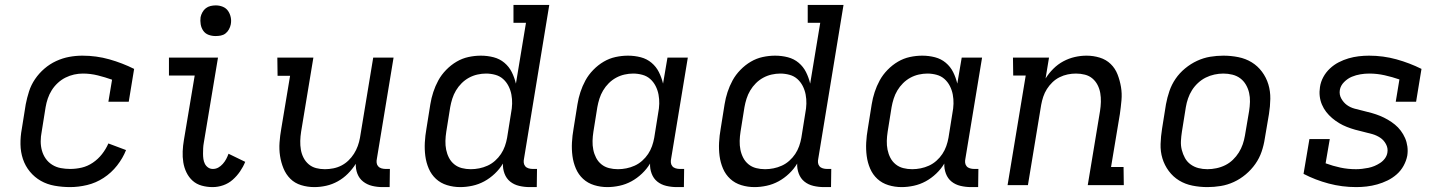

<svg xmlns="http://www.w3.org/2000/svg" viewBox="-20 -755 5890 783"><path d="M266 8Q234 8 203 2.5Q172 -3 146.5 -17.5Q121 -32 102 -55Q83 -78 73.5 -106.5Q64 -135 63.5 -166.5Q63 -198 69 -230L85 -330Q90 -356 98.5 -382.5Q107 -409 123 -432.5Q139 -456 161 -475Q183 -494 209 -506Q235 -518 262 -523Q289 -528 316 -528Q373 -528 426 -513Q479 -498 527 -474L505 -340H422L437 -430Q409 -440 379 -447.5Q349 -455 318 -455Q300 -455 282 -451Q264 -447 247 -438.5Q230 -430 215.5 -416.5Q201 -403 191 -387Q181 -371 175 -353.5Q169 -336 166 -318L150 -218Q146 -198 146 -178.5Q146 -159 151 -141Q156 -123 166.5 -108Q177 -93 193 -83Q209 -73 228 -69.5Q247 -66 266 -66Q290 -66 313.5 -71.5Q337 -77 358.5 -91.5Q380 -106 396 -126.5Q412 -147 422 -170L494 -143Q481 -110 457.5 -80Q434 -50 402.5 -29.5Q371 -9 335.5 -0.5Q300 8 266 8Z M847 8Q824 8 802.5 2Q781 -4 765.5 -18Q750 -32 740.5 -51.5Q731 -71 727.5 -93Q724 -115 725 -138Q726 -161 730 -184L774 -447H669V-520H869L811 -172Q809 -161 808.5 -150Q808 -139 808 -128Q808 -117 809.5 -106.5Q811 -96 815.5 -87Q820 -78 828.5 -72Q837 -66 848 -66Q860 -66 870 -71.5Q880 -77 888.5 -86.5Q897 -96 902.5 -106.5Q908 -117 912 -128L980 -95Q972 -75 959 -56Q946 -37 929 -22Q912 -7 890.5 0.5Q869 8 847 8ZM859 -608Q844 -608 830.5 -613Q817 -618 809 -629.5Q801 -641 798.5 -655.5Q796 -670 798 -685Q800 -695 805.5 -705Q811 -715 819.5 -721.5Q828 -728 838.5 -730.5Q849 -733 860 -733Q875 -733 888.5 -727.5Q902 -722 910 -710.5Q918 -699 921 -684.5Q924 -670 921 -655Q919 -645 913.5 -635Q908 -625 899.5 -618.5Q891 -612 880.5 -610Q870 -608 859 -608Z M1262 8Q1234 8 1208 0Q1182 -8 1164 -26Q1146 -44 1136 -68.5Q1126 -93 1122 -119.5Q1118 -146 1120 -174Q1122 -202 1127 -230L1163 -446H1112L1111 -520H1258L1208 -218Q1205 -199 1204.5 -180.5Q1204 -162 1207 -144.5Q1210 -127 1218 -111.5Q1226 -96 1239 -85Q1252 -74 1269 -69.5Q1286 -65 1305 -65Q1322 -65 1339.5 -68.5Q1357 -72 1372.5 -80Q1388 -88 1401 -100.5Q1414 -113 1423.5 -128Q1433 -143 1439 -159.5Q1445 -176 1448 -193L1502 -520H1585L1517 -108Q1515 -99 1516 -91Q1517 -83 1522 -77Q1527 -71 1535.5 -68.5Q1544 -66 1553 -66H1570L1569 8H1540Q1518 8 1497.5 3Q1477 -2 1461 -14.5Q1445 -27 1437.5 -46.5Q1430 -66 1431 -87Q1417 -65 1398.5 -46.5Q1380 -28 1357.5 -15.5Q1335 -3 1310.5 2.5Q1286 8 1262 8Z M1857 8Q1829 8 1803 0Q1777 -8 1758 -25.5Q1739 -43 1728.5 -67.5Q1718 -92 1714.5 -119Q1711 -146 1712.5 -174Q1714 -202 1719 -230L1735 -330Q1739 -355 1747 -379.5Q1755 -404 1767.5 -427Q1780 -450 1799.5 -470Q1819 -490 1842 -503.5Q1865 -517 1890.5 -522.5Q1916 -528 1941 -528Q1968 -528 1993 -521.5Q2018 -515 2037 -499Q2056 -483 2067 -461Q2078 -439 2084 -414L2125 -662H2074V-735H2220L2117 -108Q2115 -99 2116 -91Q2117 -83 2122 -77Q2127 -71 2135.5 -68.5Q2144 -66 2153 -66H2170L2169 8H2140Q2118 8 2097 3Q2076 -2 2060.5 -14.5Q2045 -27 2037.5 -47Q2030 -67 2031 -88Q2018 -66 1998 -47Q1978 -28 1955 -15.5Q1932 -3 1906.5 2.5Q1881 8 1857 8ZM1900 -65Q1917 -65 1934.5 -68.5Q1952 -72 1968.5 -79.5Q1985 -87 1999 -99.5Q2013 -112 2023 -127Q2033 -142 2039 -159Q2045 -176 2048 -193L2064 -293Q2068 -313 2068.5 -332Q2069 -351 2065.5 -369.5Q2062 -388 2053.5 -404.5Q2045 -421 2031.5 -433Q2018 -445 1999.5 -450Q1981 -455 1962 -455Q1945 -455 1927 -451Q1909 -447 1892.5 -438Q1876 -429 1862.5 -415.5Q1849 -402 1839.5 -386Q1830 -370 1824.5 -352.5Q1819 -335 1816 -318L1800 -218Q1797 -199 1796.5 -180.5Q1796 -162 1799.5 -144.5Q1803 -127 1811 -111.5Q1819 -96 1832.5 -85Q1846 -74 1863.5 -69.5Q1881 -65 1900 -65Z M2457 8Q2429 8 2403 0Q2377 -8 2358 -25.5Q2339 -43 2328.5 -67.5Q2318 -92 2314.5 -119Q2311 -146 2312.5 -174Q2314 -202 2319 -230L2335 -330Q2339 -355 2347 -379.5Q2355 -404 2367.5 -427Q2380 -450 2399.5 -470Q2419 -490 2442 -503.5Q2465 -517 2490.5 -522.5Q2516 -528 2541 -528Q2568 -528 2593 -521.5Q2618 -515 2637 -499Q2656 -483 2667 -461Q2678 -439 2684 -414L2702 -520H2785L2717 -108Q2715 -99 2716 -91Q2717 -83 2722 -77Q2727 -71 2735.5 -68.5Q2744 -66 2753 -66H2770L2769 8H2740Q2718 8 2697 3Q2676 -2 2660.5 -14.5Q2645 -27 2637.5 -47Q2630 -67 2631 -88Q2618 -66 2598 -47Q2578 -28 2555 -15.5Q2532 -3 2506.5 2.5Q2481 8 2457 8ZM2500 -65Q2517 -65 2534.5 -68.5Q2552 -72 2568.5 -79.5Q2585 -87 2599 -99.5Q2613 -112 2623 -127Q2633 -142 2639 -159Q2645 -176 2648 -193L2664 -293Q2668 -313 2668.5 -332Q2669 -351 2665.5 -369.5Q2662 -388 2653.5 -404.5Q2645 -421 2631.5 -433Q2618 -445 2599.5 -450Q2581 -455 2562 -455Q2545 -455 2527 -451Q2509 -447 2492.5 -438Q2476 -429 2462.5 -415.5Q2449 -402 2439.5 -386Q2430 -370 2424.5 -352.5Q2419 -335 2416 -318L2400 -218Q2397 -199 2396.5 -180.5Q2396 -162 2399.5 -144.5Q2403 -127 2411 -111.5Q2419 -96 2432.5 -85Q2446 -74 2463.5 -69.5Q2481 -65 2500 -65Z M3057 8Q3029 8 3003 0Q2977 -8 2958 -25.5Q2939 -43 2928.5 -67.5Q2918 -92 2914.5 -119Q2911 -146 2912.5 -174Q2914 -202 2919 -230L2935 -330Q2939 -355 2947 -379.5Q2955 -404 2967.5 -427Q2980 -450 2999.5 -470Q3019 -490 3042 -503.5Q3065 -517 3090.5 -522.5Q3116 -528 3141 -528Q3168 -528 3193 -521.5Q3218 -515 3237 -499Q3256 -483 3267 -461Q3278 -439 3284 -414L3325 -662H3274V-735H3420L3317 -108Q3315 -99 3316 -91Q3317 -83 3322 -77Q3327 -71 3335.5 -68.5Q3344 -66 3353 -66H3370L3369 8H3340Q3318 8 3297 3Q3276 -2 3260.5 -14.5Q3245 -27 3237.5 -47Q3230 -67 3231 -88Q3218 -66 3198 -47Q3178 -28 3155 -15.5Q3132 -3 3106.5 2.5Q3081 8 3057 8ZM3100 -65Q3117 -65 3134.5 -68.5Q3152 -72 3168.5 -79.5Q3185 -87 3199 -99.5Q3213 -112 3223 -127Q3233 -142 3239 -159Q3245 -176 3248 -193L3264 -293Q3268 -313 3268.5 -332Q3269 -351 3265.5 -369.5Q3262 -388 3253.5 -404.5Q3245 -421 3231.5 -433Q3218 -445 3199.5 -450Q3181 -455 3162 -455Q3145 -455 3127 -451Q3109 -447 3092.5 -438Q3076 -429 3062.5 -415.5Q3049 -402 3039.5 -386Q3030 -370 3024.5 -352.5Q3019 -335 3016 -318L3000 -218Q2997 -199 2996.5 -180.5Q2996 -162 2999.5 -144.5Q3003 -127 3011 -111.5Q3019 -96 3032.5 -85Q3046 -74 3063.5 -69.5Q3081 -65 3100 -65Z M3657 8Q3629 8 3603 0Q3577 -8 3558 -25.5Q3539 -43 3528.5 -67.5Q3518 -92 3514.5 -119Q3511 -146 3512.5 -174Q3514 -202 3519 -230L3535 -330Q3539 -355 3547 -379.5Q3555 -404 3567.5 -427Q3580 -450 3599.5 -470Q3619 -490 3642 -503.5Q3665 -517 3690.5 -522.5Q3716 -528 3741 -528Q3768 -528 3793 -521.5Q3818 -515 3837 -499Q3856 -483 3867 -461Q3878 -439 3884 -414L3902 -520H3985L3917 -108Q3915 -99 3916 -91Q3917 -83 3922 -77Q3927 -71 3935.5 -68.5Q3944 -66 3953 -66H3970L3969 8H3940Q3918 8 3897 3Q3876 -2 3860.5 -14.5Q3845 -27 3837.5 -47Q3830 -67 3831 -88Q3818 -66 3798 -47Q3778 -28 3755 -15.5Q3732 -3 3706.5 2.5Q3681 8 3657 8ZM3700 -65Q3717 -65 3734.5 -68.5Q3752 -72 3768.5 -79.5Q3785 -87 3799 -99.5Q3813 -112 3823 -127Q3833 -142 3839 -159Q3845 -176 3848 -193L3864 -293Q3868 -313 3868.5 -332Q3869 -351 3865.5 -369.5Q3862 -388 3853.5 -404.5Q3845 -421 3831.5 -433Q3818 -445 3799.5 -450Q3781 -455 3762 -455Q3745 -455 3727 -451Q3709 -447 3692.5 -438Q3676 -429 3662.5 -415.5Q3649 -402 3639.5 -386Q3630 -370 3624.5 -352.5Q3619 -335 3616 -318L3600 -218Q3597 -199 3596.5 -180.5Q3596 -162 3599.5 -144.5Q3603 -127 3611 -111.5Q3619 -96 3632.5 -85Q3646 -74 3663.5 -69.5Q3681 -65 3700 -65Z M4089 0 4163 -447H4112L4111 -520H4258L4244 -435Q4257 -456 4275.5 -474.5Q4294 -493 4316.5 -505Q4339 -517 4363 -522.5Q4387 -528 4411 -528Q4439 -528 4465 -520Q4491 -512 4509.5 -494Q4528 -476 4537.5 -451.5Q4547 -427 4551.5 -400.5Q4556 -374 4553.5 -346Q4551 -318 4547 -290L4511 -74H4562L4563 0H4416L4466 -302Q4469 -321 4469.5 -339.5Q4470 -358 4467 -375.5Q4464 -393 4456 -408.5Q4448 -424 4435 -435Q4422 -446 4404.5 -450.5Q4387 -455 4368 -455Q4351 -455 4334 -451.5Q4317 -448 4301 -440Q4285 -432 4272 -419.5Q4259 -407 4249.5 -392Q4240 -377 4234.5 -360.5Q4229 -344 4226 -327L4172 0Z M4904 8Q4873 8 4843 2Q4813 -4 4788.5 -19Q4764 -34 4746.5 -57.5Q4729 -81 4720.5 -109Q4712 -137 4713 -168Q4714 -199 4719 -230L4735 -330Q4740 -357 4749 -383.5Q4758 -410 4774 -433.5Q4790 -457 4813 -476Q4836 -495 4862 -507Q4888 -519 4915 -523.5Q4942 -528 4969 -528Q5000 -528 5030 -522Q5060 -516 5084.5 -501Q5109 -486 5126.5 -462.5Q5144 -439 5152.5 -411Q5161 -383 5160.5 -352Q5160 -321 5155 -290L5138 -190Q5134 -163 5125 -136.5Q5116 -110 5099.5 -86.5Q5083 -63 5060.5 -44Q5038 -25 5012 -13Q4986 -1 4958.5 3.5Q4931 8 4904 8ZM4904 -65Q4922 -65 4941 -69Q4960 -73 4977 -81.5Q4994 -90 5008 -103.5Q5022 -117 5032 -133Q5042 -149 5048 -166.5Q5054 -184 5057 -202L5074 -302Q5077 -321 5077.5 -340Q5078 -359 5074 -376.5Q5070 -394 5061 -409.5Q5052 -425 5038 -435.5Q5024 -446 5006 -450.5Q4988 -455 4969 -455Q4951 -455 4932.5 -451Q4914 -447 4897 -438.5Q4880 -430 4865.5 -416.5Q4851 -403 4841 -387Q4831 -371 4825 -353.5Q4819 -336 4816 -318L4800 -218Q4797 -199 4796 -180Q4795 -161 4799.5 -143.5Q4804 -126 4812.5 -110.5Q4821 -95 4835.5 -84.5Q4850 -74 4867.5 -69.5Q4885 -65 4904 -65Z M5511 8Q5453 8 5398.5 -6.5Q5344 -21 5296 -46L5320 -188H5403L5386 -89Q5416 -78 5446.5 -71.5Q5477 -65 5510 -65Q5522 -65 5535 -66.5Q5548 -68 5560.5 -70.5Q5573 -73 5585 -78Q5597 -83 5608.5 -90.5Q5620 -98 5628 -109Q5636 -120 5638 -133Q5641 -151 5632 -167.5Q5623 -184 5608.5 -193.5Q5594 -203 5577 -208Q5560 -213 5542 -217Q5524 -221 5506.5 -226Q5489 -231 5472.5 -237.5Q5456 -244 5441 -253Q5426 -262 5412.5 -273.5Q5399 -285 5388.5 -298.5Q5378 -312 5371 -328.5Q5364 -345 5362 -363Q5360 -381 5363 -400Q5366 -421 5376.5 -440.5Q5387 -460 5403.5 -475.5Q5420 -491 5439.5 -501Q5459 -511 5479.5 -517Q5500 -523 5521 -525.5Q5542 -528 5563 -528Q5621 -528 5675 -513Q5729 -498 5777 -474L5755 -340H5672L5687 -431Q5658 -441 5627 -448Q5596 -455 5564 -455Q5546 -455 5528 -452Q5510 -449 5493 -442Q5476 -435 5461.5 -420.5Q5447 -406 5444 -388Q5441 -369 5450 -353Q5459 -337 5472.5 -327Q5486 -317 5504 -312Q5522 -307 5539.5 -303Q5557 -299 5574.5 -294Q5592 -289 5608 -282.5Q5624 -276 5639.5 -267Q5655 -258 5668.5 -247Q5682 -236 5692.5 -222Q5703 -208 5710 -192Q5717 -176 5719.5 -157.5Q5722 -139 5719 -120Q5715 -99 5704 -79Q5693 -59 5676 -44Q5659 -29 5638.5 -19Q5618 -9 5596.5 -3Q5575 3 5553.5 5.5Q5532 8 5511 8Z"/></svg>

Font: Iosevka Etoile
Style: Italic
Weight: 400
Italic angle: -9°
Designer: Belleve Invis
Foundry: Belleve Invis
Version: Version 22.1.2; ttfautohint (v1.8.4)